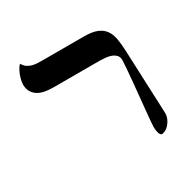

<svg xmlns="http://www.w3.org/2000/svg" viewBox="-142 -761 920 918"><g transform="rotate(-30 317.5 -302.0)"><path d="M163.1 -439.5Q141.6 -439.5 120.4 -442.6Q99.1 -445.8 82 -454.8Q64.9 -463.9 54 -480.2Q43 -496.6 42 -522.5Q42.5 -538.6 47.6 -556.9Q52.7 -575.2 61 -591.3Q65.4 -600.1 70.1 -606.7Q74.7 -613.3 80.1 -617.2Q87.9 -602.5 99.1 -594.7Q110.4 -586.9 123.8 -583Q137.2 -579.1 152.1 -578.4Q167 -577.6 182.1 -577.6H410.2Q454.6 -577.6 481.2 -566.7Q507.8 -555.7 522.2 -535.2Q536.6 -514.6 541.7 -484.9Q546.9 -455.1 548.3 -417L563 -65.4Q562.5 -49.3 556.2 -34.9Q549.8 -20.5 540.5 -9.8Q531.2 1 520.3 7.1Q509.3 13.2 499.5 13.2Q495.1 13.2 491.7 9Q488.3 4.9 486.1 -2Q483.9 -8.8 482.7 -17.6Q481.4 -26.4 481.4 -35.2Q481.4 -43 483.6 -67.6Q485.8 -92.3 489 -126Q492.2 -159.7 496.1 -198.5Q500 -237.3 503.4 -273.9Q506.8 -310.5 509.3 -341.3Q511.7 -372.1 512.2 -389.2Q511.7 -406.2 502 -416.3Q492.2 -426.3 477.8 -431.4Q463.4 -436.5 446.3 -438Q429.2 -439.5 414.6 -439.5Z"/></g></svg>

Font: Cardo
Style: Bold
Weight: 700
Designer: David J. Perry
Foundry: David J. Perry
Version: Version 1.0011